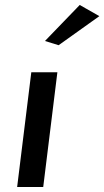

<svg xmlns="http://www.w3.org/2000/svg" viewBox="-20 -763 420 773"><path d="M161 -598 216 -581 380 -698 301 -743ZM154 -10 211 -472H106L49 -10Z"/></svg>

Font: Bluebird
Style: LiNrwObl
Weight: 300
Designer: Jasper
Foundry: Cannot Into Space Fonts
Version: Version 0.98